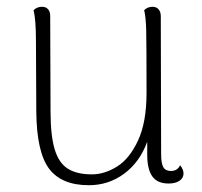

<svg xmlns="http://www.w3.org/2000/svg" viewBox="-20 -534 595 566"><path d="M521 -23Q521 -9 509 -1Q497 7 477 7Q444 7 429 -14Q414 -35 414 -78V-116Q392 -56 346 -22Q300 12 242 12Q161 12 124.5 -37Q88 -86 87 -205L86 -412Q86 -476 79 -504Q89 -514 104 -514Q115 -514 121.5 -507Q128 -500 128 -487L129 -206Q129 -135 141 -94.5Q153 -54 179.5 -37Q206 -20 251 -20Q288 -20 325 -43Q362 -66 387 -120Q412 -174 412 -260Q412 -405 411 -444.5Q410 -484 405 -504Q415 -514 430 -514Q441 -514 447.5 -506.5Q454 -499 454 -486L455 -80Q455 -52 461.5 -41Q468 -30 484 -30Q503 -30 511 -47Q521 -34 521 -23Z"/></svg>

Font: Arima Madurai ExtraLight
Style: Regular
Weight: 275
Designer: Joana Correia and Natanael Gama
Foundry: NDISCOVER
Version: Version 1.020